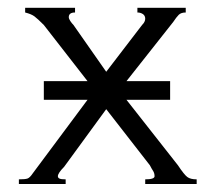

<svg xmlns="http://www.w3.org/2000/svg" viewBox="-20 -461 540 481"><path d="M27.3 -11.7Q43 -11.7 48.8 -13.7Q54.7 -15.6 62.5 -27.3L199.2 -210.9H89.8V-257.8H199.2L89.8 -398.4Q74.2 -414.1 66.4 -419.9Q58.6 -425.8 43 -429.7V-441.4H168V-429.7Q152.3 -429.7 152.3 -418Q152.3 -414.1 156.2 -408.2Q160.2 -402.3 164.1 -398.4L246.1 -281.2L335.9 -398.4Q343.8 -406.2 343.8 -414.1Q343.8 -421.9 337.9 -425.8Q332 -429.7 324.2 -429.7V-441.4H445.3V-429.7Q433.6 -429.7 427.7 -423.8Q421.9 -418 414.1 -406.2L296.9 -257.8H406.2V-210.9H296.9L425.8 -46.9Q441.4 -23.4 449.2 -17.6Q457 -11.7 472.7 -11.7V0H343.8V-11.7Q367.2 -11.7 367.2 -19.5Q367.2 -27.3 363.3 -33.2Q359.4 -39.1 355.5 -46.9L246.1 -187.5L140.6 -43Q132.8 -35.2 128.9 -29.3Q125 -23.4 125 -19.5Q125 -15.6 128.9 -13.7Q132.8 -11.7 144.5 -11.7V0H27.3Z"/></svg>

Font: 和音 by 宁静之雨，公众号njzyshare
Style: Regular
Weight: 400
Designer: Steve Matteson
Foundry: Ascender Corporation
Version: Version 6.00;June 8, 2018;FontCreator 11.0.0.2388 32-bit